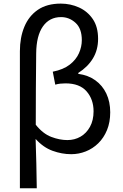

<svg xmlns="http://www.w3.org/2000/svg" viewBox="-20 -829 671 1049"><path d="M88.7 199.6V-549.1Q88.7 -624 113.1 -682.8Q137.5 -741.7 187 -775.5Q236.4 -809.3 312.3 -809.3Q364.7 -809.3 411.5 -788.3Q458.2 -767.2 487 -724.8Q515.9 -682.5 515.9 -616.8Q515.9 -556.5 487.7 -509.9Q459.4 -463.2 407.7 -430.5V-425.5Q461.9 -418.3 500.9 -390.2Q540 -362.1 561.1 -317.5Q582.2 -272.9 582.2 -215.6Q582.2 -161.1 564.7 -118.5Q547.1 -75.8 517 -46.3Q486.8 -16.8 448.5 -1.7Q410.1 13.4 369.1 13.4Q318.2 13.4 267.5 -5Q216.7 -23.3 174.6 -69.9Q177.3 -0.7 178.5 65.1Q179.7 130.9 180.9 199.6ZM348.2 -63.7Q387.6 -63.7 419.8 -82.2Q452 -100.7 471.6 -136.2Q491.2 -171.7 491.2 -220.9Q491.2 -286 453.1 -329.8Q415 -373.5 337.9 -373.5Q323.7 -373.5 309.6 -372Q295.6 -370.5 281.9 -366.5L268.3 -437.3Q326.1 -448.8 360.8 -475.7Q395.5 -502.6 411.3 -538.1Q427 -573.7 427 -609.6Q427 -673.1 392.7 -704.3Q358.4 -735.6 313.6 -735.6Q250.3 -735.6 214.4 -684.6Q178.5 -633.5 177.7 -536.7Q176.6 -439 176 -342.7Q175.4 -246.5 175.4 -147.4Q214.7 -98.2 260.3 -81Q305.8 -63.7 348.2 -63.7Z"/></svg>

Font: Noto Sans JP
Style: Regular
Weight: 100
Designer: Ryoko NISHIZUKA 西塚涼子 (kana, bopomofo & ideographs); Paul D. Hunt (Latin, Greek & Cyrillic); Sandoll Communications 산돌커뮤니
Foundry: Adobe
Version: Version 2.004;hotconv 1.0.118;makeotfexe 2.5.65603